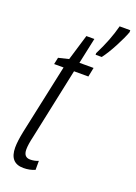

<svg xmlns="http://www.w3.org/2000/svg" viewBox="-146 -810 623 880"><g transform="rotate(20 165.5 -370.5)"><path d="M250 -591Q272 -620 296 -665.5Q320 -711 331 -741V-751H279Q261 -680 220 -599V-591ZM142 -1V-45Q123 -37 102 -37Q70 -37 70 -75Q70 -99 80 -141L153 -486H223L232 -531H163L190 -657H151L113 -531L63 -519L56 -486H102L29 -145Q19 -96 19 -66Q19 10 86 10Q116 10 142 -1Z"/></g></svg>

Font: Noto Sans Display Condensed Light
Style: Italic
Weight: 300
Width: 3
Designer: Monotype Design team
Foundry: Monotype Imaging Inc.
Version: 1.000